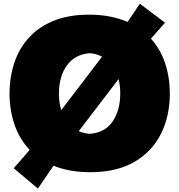

<svg xmlns="http://www.w3.org/2000/svg" viewBox="-20 -934 989 1061"><path d="M189.5 107.9 55.7 -4.4Q103 -57.1 144 -106Q86.4 -166.5 59.6 -247.1Q32.7 -327.6 32.7 -416Q32.7 -507.3 59.1 -586.7Q85.4 -666 139.6 -725.8Q193.8 -785.6 276.9 -819.3Q359.9 -853 472.7 -853Q534.7 -853 587.6 -842.5Q640.6 -832 685.1 -813Q719.7 -862.8 752.4 -913.6L892.1 -808.6Q852.1 -764.6 814 -720.7Q867.2 -661.6 892.8 -583.5Q918.5 -505.4 918.5 -417Q918.5 -292 869.1 -193.8Q819.8 -95.7 722.2 -39.1Q624.5 17.6 479 17.6Q419.4 17.6 368.9 8.3Q318.4 -1 275.9 -18.1Q253.9 13.7 232.4 44.9Q210.9 76.2 189.5 107.9ZM305.7 -417Q305.7 -366.7 318.4 -325.2L527.8 -599.6Q536.1 -610.8 543.9 -621.1Q513.7 -636.7 476.1 -640.1Q393.1 -633.3 349.4 -572Q305.7 -510.7 305.7 -417ZM476.1 -194.3Q561 -201.2 602.8 -263.4Q644.5 -325.7 644.5 -417Q644.5 -460.4 635.3 -497.1L415 -209Q442.9 -197.3 476.1 -194.3Z"/></svg>

Font: Pinar DS1 Black
Style: Regular
Weight: 900
Designer: Amin Abedi
Version: Version 3.000